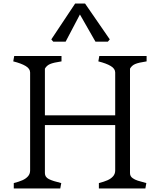

<svg xmlns="http://www.w3.org/2000/svg" viewBox="-20 -1067 905 1087"><path d="M732 -57.8Q742.8 -49.8 760.1 -44.2Q777.5 -38.8 808.5 -30.5L803 0H539.8V-30.5Q569 -38 588.6 -46.6Q608.2 -55.2 620.2 -68.9Q632.2 -82.5 632.2 -101.8V-358.8H234.2V-86.8Q234.2 -64.5 256.6 -53.1Q279 -41.8 326.8 -30.5L321.2 0H58V-30.5Q87.2 -38 106.9 -46.6Q126.5 -55.2 138.5 -68.9Q150.5 -82.5 150.5 -101.8V-656.5Q150.5 -678 125.5 -693.1Q100.5 -708.2 55 -719.5L60.5 -750H328.2V-719.5Q282.8 -712.8 263.4 -704.4Q244 -696 234.2 -678.2V-414H632.2V-656.5Q632.2 -678 607.2 -693.1Q582.2 -708.2 536.8 -719.5L542.2 -750H810V-719.5Q764.5 -712.8 745.1 -704.4Q725.8 -696 716 -678.2V-86.8Q716 -68.2 732 -57.8ZM601.5 -844 590.5 -831H520.5L432.5 -985L351.5 -831H281.5L270.5 -844L405.5 -1047H461.5Z"/></svg>

Font: TMT Limkin
Style: Regular
Weight: 400
Designer: Gabriel Drozdov
Version: Version 1.000;Glyphs 3.1.2 (3151)